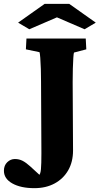

<svg xmlns="http://www.w3.org/2000/svg" viewBox="-111 -772 514 990"><path d="M270.5 -501Q268.6 -497.1 267.1 -474.1Q265.6 -451.2 264.6 -418Q263.7 -384.8 263.7 -348.6L265.6 3.9Q265.6 62.5 240.7 106Q215.8 149.4 170.9 173.8Q126 198.2 66.4 198.2Q-3.9 198.2 -47.4 173.8Q-90.8 149.4 -90.8 108.4Q-90.8 81.1 -73.7 64.5Q-56.6 47.9 -34.2 47.9Q-12.7 47.9 5.4 57.1Q23.4 66.4 44.9 85.9L126 160.2L58.6 135.7Q80.1 138.7 88.9 132.8Q97.7 127 100.1 100.6Q102.5 74.2 102.5 17.6L100.6 -351.6Q100.6 -383.8 99.6 -416.5Q98.6 -449.2 96.7 -473.6Q94.7 -498 92.8 -502.9L22.5 -517.6L25.4 -573.2H331.1L334 -517.6ZM382.8 -655.3 325.2 -621.1 148.4 -697.3H216.8L40 -621.1L-17.6 -655.3L119.1 -752H246.1Z"/></svg>

Font: Crimson Pro Black
Style: Regular
Weight: 900
Designer: Jacques Le Bailly
Foundry: Baron von Fonthausen
Version: Version 1.003